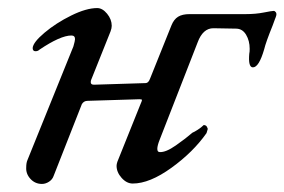

<svg xmlns="http://www.w3.org/2000/svg" viewBox="-20 -441 705 476"><path d="M45 -26Q45 -37 48 -44L162 -326Q166 -340 166 -344Q166 -353 157 -353Q130 -353 78 -318Q74 -314 68 -314Q61 -314 61 -322Q62 -336 90.5 -360Q119 -384 156.5 -402.5Q194 -421 221 -421Q234 -421 245.5 -407Q257 -393 257 -377Q257 -371 254 -363L206 -243Q205 -241 205 -237Q205 -231 213 -231L341 -235Q348 -235 352 -246L405 -378Q411 -393 421.5 -399.5Q432 -406 450 -406H589Q614 -406 634 -410Q654 -414 659 -414Q661 -414 663.5 -411Q666 -408 665 -403Q664 -399 661.5 -393Q659 -387 656 -378Q639 -336 635 -319Q622 -274 607 -274Q595 -274 598 -308Q599 -312 599 -320Q599 -340 590 -355Q581 -370 565 -370L509 -371Q483 -371 470 -336L376 -95Q370 -80 370 -72Q370 -64 376 -64Q391 -63 416 -80.5Q441 -98 457 -112Q462 -114 470.5 -119.5Q479 -125 485 -131Q488 -131 490.5 -129.5Q493 -128 493 -126Q495 -124 495 -121Q495 -120 492 -111Q459 -64 405 -25Q351 14 309 14Q294 14 281.5 0Q269 -14 269 -30Q269 -34 271 -40L328 -182Q332 -191 332 -193Q332 -195 326 -195L197 -191Q188 -191 183 -183L113 -5Q110 4 101.5 9.5Q93 15 84 15Q67 15 55.5 2.5Q44 -10 45 -26Z"/></svg>

Font: EB Garamond Medium
Style: Italic
Weight: 500
Italic angle: -17.2°
Designer: Georg Duffner and Octavio Pardo
Foundry: Georg Duffner
Version: Version 1.000